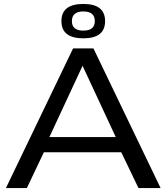

<svg xmlns="http://www.w3.org/2000/svg" viewBox="-20 -952 843 972"><path d="M10 0 350 -707H453L793 0H681L594 -181H202L116 0ZM230 -258H566L398 -619ZM402 -758Q291 -758 291 -845Q291 -932 402 -932Q512 -932 512 -845Q512 -758 402 -758ZM402 -797Q460 -797 460 -845Q460 -894 402 -894Q344 -894 344 -845Q344 -797 402 -797Z"/></svg>

Font: Georama Extended
Style: Regular
Weight: 400
Width: 7
Designer: Jean-Baptiste Levee
Foundry: Production Type
Version: Version 1.000